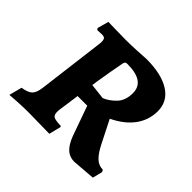

<svg xmlns="http://www.w3.org/2000/svg" viewBox="-132 -647 802 802"><g transform="rotate(45 268.5 -246.5)"><path d="M204 -113Q201 -97 201 -85Q201 -66 211.5 -60.5Q222 -55 254 -54L256 -49L243 3L119 1Q88 1 54 3Q20 5 10 6L25 -51Q58 -56 71 -69Q84 -82 88 -115L125 -409Q126 -414 126 -423Q126 -436 121.5 -441Q117 -446 106 -446L78 -445L73 -452L87 -502Q98 -502 129 -501Q160 -500 189 -500Q222 -500 258.5 -502Q295 -504 309 -505Q398 -505 447.5 -473.5Q497 -442 497 -384Q497 -333 467 -291Q437 -249 377 -220L429 -117Q447 -82 465 -65.5Q483 -49 507 -49L512 -40L501 4L399 12Q371 12 352 -5.5Q333 -23 319 -60L272 -192H215ZM370 -364Q370 -399 344.5 -416.5Q319 -434 267 -434Q259 -434 256 -430.5Q253 -427 251 -416Q242 -369 229 -290L226 -268L295 -260Q321 -270 345.5 -295Q370 -320 370 -364Z"/></g></svg>

Font: Alegreya SC
Style: Bold Italic
Weight: 700
Italic angle: -7°
Designer: Juan Pablo del Peral
Foundry: Huerta Tipografica
Version: Version 2.007; ttfautohint (v1.6)